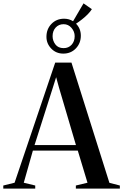

<svg xmlns="http://www.w3.org/2000/svg" viewBox="-52 -1119 732 1139"><path d="M34.5 -35 275.5 -747.5H372L597 -34.5L659 -18.5V0H398V-18.5L467 -35L409.5 -225.5H143L89 -35L157 -18.5V0H-32.5V-18.5ZM398.5 -258.5 298.5 -597.5 281 -661 261 -597.5 153 -258.5ZM323.5 -801Q280.5 -801 252 -830.8Q223.5 -860.5 223.5 -900.5Q223.5 -946.5 253.2 -977.2Q283 -1008 328.5 -1008Q358 -1008 381.5 -993L443.5 -1099L493 -1064.5Q483.5 -1049.5 468 -1033.8Q452.5 -1018 434.2 -1003.8Q416 -989.5 399 -978.5Q427.5 -949.5 427.5 -907.5Q427.5 -862.5 398 -831.8Q368.5 -801 323.5 -801ZM325.5 -833.5Q354.5 -833.5 372.8 -853.5Q391 -873.5 391 -904.5Q391 -931.5 372.2 -953.5Q353.5 -975.5 325.5 -975.5Q296.5 -975.5 278.2 -955.5Q260 -935.5 260 -904.5Q260 -877.5 276.5 -855.5Q293 -833.5 325.5 -833.5Z"/></svg>

Font: Merriweather 144pt Medium
Style: Regular
Weight: 500
Version: Version 2.100